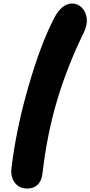

<svg xmlns="http://www.w3.org/2000/svg" viewBox="-20 -879 521 1107"><path d="M137.2 208Q90.8 208 65.7 174.8Q40.5 141.6 45.9 92.8Q72.8 -135.3 144.3 -381.8Q215.8 -628.4 292 -773.9Q335.4 -858.9 397 -858.9Q428.2 -858.4 451.7 -835Q475.1 -811.5 480 -774.2Q484.9 -736.8 462.9 -690.9Q368.7 -498.5 310.1 -303.2Q251.5 -107.9 225.1 120.1Q220.7 162.6 197.8 185.3Q174.8 208 137.2 208Z"/></svg>

Font: Shantell Sans Irregular Bouncy
Style: Regular
Weight: 800
Designer: Stephen Nixon, Anya Danilova, Shantell Martin
Foundry: Arrow Type
Version: Version 1.006;[9816181b4]